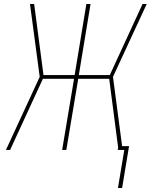

<svg xmlns="http://www.w3.org/2000/svg" viewBox="-20 -755 760 967"><path d="M574 192H595L630 -19H595L549 -368L719 -735H698L533 -377H377L436 -735H415L356 -377H199L152 -735H131L180 -368L10 0H31L196 -358H353L293 0H314L374 -358H530L575 -12L573 0H606Z"/></svg>

Font: Iosevka Sparkle Thin
Style: Italic
Weight: 100
Italic angle: -9°
Designer: Belleve Invis
Foundry: Belleve Invis
Version: Version 4.5.0; ttfautohint (v1.8.3)